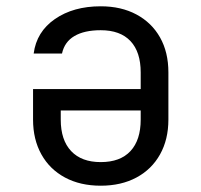

<svg xmlns="http://www.w3.org/2000/svg" viewBox="-20 -580 640 610"><path d="M300 -560Q365 -560 413.5 -534Q462 -508 488.5 -461Q515 -414 515 -350V-200Q515 -137 488.5 -89.5Q462 -42 413.5 -16Q365 10 300 10Q235 10 186.5 -16Q138 -42 111.5 -89.5Q85 -137 85 -200V-297H427V-350Q427 -415 394.5 -449.5Q362 -484 300 -484Q248 -484 216.5 -465.5Q185 -447 177 -410H87Q96 -479 154.5 -519.5Q213 -560 300 -560ZM427 -229H173V-200Q173 -135 206 -100Q239 -65 300 -65Q362 -65 394.5 -100Q427 -135 427 -200Z"/></svg>

Font: JetBrainsMono NF
Style: Regular
Weight: 400
Designer: Philipp Nurullin, Konstantin Bulenkov
Foundry: JetBrains
Version: Version 2.251; ttfautohint (v1.8.3);Nerd Fonts 2.2.2